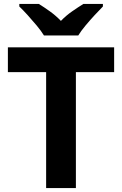

<svg xmlns="http://www.w3.org/2000/svg" viewBox="-20 -954 619 974"><path d="M365 0H214V-588H20V-714H559V-588H365ZM203 -774Q189 -797 166.5 -824Q144 -851 120.5 -877Q97 -903 78 -921V-934H177Q203 -918 233 -896.5Q263 -875 289 -848Q315 -875 346 -896.5Q377 -918 403 -934H502V-921Q484 -903 460 -877Q436 -851 413.5 -824Q391 -797 377 -774Z"/></svg>

Font: Noto Sans Tamil
Style: Bold
Weight: 700
Designer: Jelle Bosma - Monotype Design Team
Foundry: Monotype Imaging Inc.
Version: Version 2.004; ttfautohint (v1.8.4.7-5d5b)